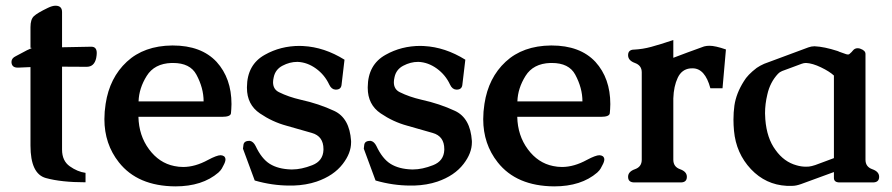

<svg xmlns="http://www.w3.org/2000/svg" viewBox="-20 -642 3186 686"><path d="M88.9 -402.3Q83 -402.3 45.9 -400.4H43Q22 -400.4 21 -419.9V-420.9Q21 -434.1 36.6 -441.4Q45.9 -445.8 76.2 -462.4Q84 -466.3 92.3 -469.7Q93.8 -470.2 93.8 -470.7Q93.8 -471.2 88.9 -471.2V-544.9Q88.9 -572.8 101.1 -584.2Q113.3 -595.7 150.9 -613.8Q167 -621.6 178.2 -621.6Q201.7 -621.6 201.7 -599.1V-473.1L305.7 -475.1H306.2Q325.7 -475.1 325.7 -452.6Q325.7 -445.3 323.7 -434.6Q316.9 -403.3 289.6 -403.3L201.7 -403.8V-107.4Q201.7 -67.4 229.2 -47.9Q256.8 -28.3 285.6 -24.4V9.3Q198.7 9.3 143.8 -5.9Q88.9 -21 88.9 -122.1Z M357.4 -271Q371.6 -364.3 433.1 -421.4Q494.6 -478.5 595.2 -479.5H597.2Q699.2 -479.5 753.9 -420.9Q807.1 -362.3 807.1 -270Q806.6 -250 805.2 -237.3Q803.7 -224.6 773.4 -224.6H474.6Q476.1 -157.7 512.5 -108.6Q548.8 -59.6 602.5 -48.8Q618.2 -45.4 634.3 -45.4Q677.2 -45.4 723.6 -70.8Q754.9 -87.4 768.1 -87.4Q774.9 -87.4 780.8 -83.5Q785.6 -78.6 785.6 -72.3Q785.6 -64 778.3 -50.8Q772 -37.6 767.8 -33.2Q763.7 -28.8 760.3 -25.4Q703.1 23.9 606.4 23.9Q471.7 22.9 404.8 -62Q353 -127.4 353 -216.3Q353 -242.7 357.4 -271ZM475.1 -279.8H707.5Q707.5 -327.6 681.6 -375.5Q659.2 -417 598.1 -417H592.8Q531.7 -415 504.2 -370.8Q476.6 -326.7 475.1 -279.8Z M1063.5 -477.5Q1138.7 -473.6 1210.9 -428.7L1200.2 -337.9Q1197.8 -321.8 1180.2 -321.8H1178.2Q1164.1 -322.8 1156.2 -339.8Q1140.1 -374.5 1109.1 -397Q1078.1 -419.4 1043.5 -420.9H1042Q1015.1 -420.9 989.3 -407.2Q963.9 -394 958 -366.2Q955.6 -356 955.6 -348.1Q955.6 -322.8 977.1 -312.5Q1010.3 -295.9 1054.7 -285.6Q1119.1 -271.5 1174.1 -245.8Q1229 -220.2 1234.4 -138.2V-133.3Q1234.4 -94.7 1204.6 -56.2Q1172.4 -14.2 1111.3 6.8Q1073.7 19.5 1028.3 21H1014.6Q952.6 21 890.1 2.9L848.1 -110.8L849.6 -122.6Q850.6 -138.7 870.6 -138.7H873Q885.3 -136.2 893.1 -120.6Q914.6 -74.7 944.1 -56.4Q973.6 -38.1 1019 -36.6H1024.9Q1056.6 -36.6 1095.7 -51.8Q1134.3 -66.9 1135.7 -106.4V-109.4Q1135.7 -155.3 1094.2 -167Q1042.5 -181.6 1003.4 -192.9Q953.1 -206.5 908.7 -236.8Q862.3 -268.1 862.3 -328.1V-330.6Q862.8 -411.1 926.3 -446.3Q982.4 -478 1050.8 -478Q1057.1 -478 1063.5 -477.5Z M1495.1 -477.5Q1570.3 -473.6 1642.6 -428.7L1631.8 -337.9Q1629.4 -321.8 1611.8 -321.8H1609.9Q1595.7 -322.8 1587.9 -339.8Q1571.8 -374.5 1540.8 -397Q1509.8 -419.4 1475.1 -420.9H1473.6Q1446.8 -420.9 1420.9 -407.2Q1395.5 -394 1389.6 -366.2Q1387.2 -356 1387.2 -348.1Q1387.2 -322.8 1408.7 -312.5Q1441.9 -295.9 1486.3 -285.6Q1550.8 -271.5 1605.7 -245.8Q1660.6 -220.2 1666 -138.2V-133.3Q1666 -94.7 1636.2 -56.2Q1604 -14.2 1543 6.8Q1505.4 19.5 1460 21H1446.3Q1384.3 21 1321.8 2.9L1279.8 -110.8L1281.2 -122.6Q1282.2 -138.7 1302.2 -138.7H1304.7Q1316.9 -136.2 1324.7 -120.6Q1346.2 -74.7 1375.7 -56.4Q1405.3 -38.1 1450.7 -36.6H1456.5Q1488.3 -36.6 1527.3 -51.8Q1565.9 -66.9 1567.4 -106.4V-109.4Q1567.4 -155.3 1525.9 -167Q1474.1 -181.6 1435.1 -192.9Q1384.8 -206.5 1340.3 -236.8Q1293.9 -268.1 1293.9 -328.1V-330.6Q1294.4 -411.1 1357.9 -446.3Q1414.1 -478 1482.4 -478Q1488.8 -478 1495.1 -477.5Z M1710.9 -271Q1725.1 -364.3 1786.6 -421.4Q1848.1 -478.5 1948.7 -479.5H1950.7Q2052.7 -479.5 2107.4 -420.9Q2160.6 -362.3 2160.6 -270Q2160.2 -250 2158.7 -237.3Q2157.2 -224.6 2127 -224.6H1828.1Q1829.6 -157.7 1866 -108.6Q1902.3 -59.6 1956.1 -48.8Q1971.7 -45.4 1987.8 -45.4Q2030.8 -45.4 2077.1 -70.8Q2108.4 -87.4 2121.6 -87.4Q2128.4 -87.4 2134.3 -83.5Q2139.2 -78.6 2139.2 -72.3Q2139.2 -64 2131.8 -50.8Q2125.5 -37.6 2121.3 -33.2Q2117.2 -28.8 2113.8 -25.4Q2056.6 23.9 1960 23.9Q1825.2 22.9 1758.3 -62Q1706.5 -127.4 1706.5 -216.3Q1706.5 -242.7 1710.9 -271ZM1828.6 -279.8H2061Q2061 -327.6 2035.2 -375.5Q2012.7 -417 1951.7 -417H1946.3Q1885.3 -415 1857.7 -370.8Q1830.1 -326.7 1828.6 -279.8Z M2385.7 -290.5V-71.3Q2385.7 -45.9 2409.9 -37.4Q2434.1 -28.8 2434.1 -10.3Q2434.1 9.8 2412.1 9.8H2246.6Q2224.1 9.8 2224.1 -10.3Q2224.1 -28.8 2248.5 -37.4Q2272.9 -45.9 2272.9 -71.3V-383.8Q2272.9 -408.2 2248.5 -417Q2224.1 -425.8 2224.1 -444.8Q2224.1 -464.8 2246.1 -464.8Q2276.4 -466.3 2306.9 -474.6Q2337.4 -482.9 2385.7 -499V-435.5L2436.5 -454.6Q2474.1 -468.8 2495.6 -476.1Q2504.4 -478.5 2515.1 -478.5Q2535.6 -478.5 2573.7 -465.3L2561.5 -326.7H2518.1Q2499 -397.9 2454.6 -397.9Q2449.7 -397.9 2445.3 -397.5Q2415.5 -394 2401.4 -364Q2387.2 -334 2385.7 -290.5Z M2959.5 -27.3 2842.3 15.6Q2824.2 22 2811.5 22H2791Q2715.8 18.1 2663.1 -37.6Q2609.9 -94.2 2602.5 -174.8Q2600.6 -195.3 2600.6 -214.8Q2600.6 -240.7 2604 -265.1Q2610.4 -308.6 2637.7 -351.6Q2650.9 -374.5 2683.6 -399.4Q2695.8 -407.7 2710.4 -414.1Q2750 -428.7 2789.3 -443.4Q2828.6 -458 2868.2 -472.7Q2878.9 -476.6 2888.7 -476.6H2891.6Q2924.8 -475.1 2971.7 -460Q2976.6 -458.5 2977.5 -457.5Q2987.3 -453.6 3002.4 -448.7Q3006.3 -447.3 3009.8 -447.3Q3012.7 -447.3 3014.6 -448.7Q3023.9 -456.5 3027.3 -461.4Q3033.7 -469.7 3044.4 -469.7Q3049.8 -469.7 3054.2 -467.8Q3072.3 -461.4 3072.3 -449.2V-71.3Q3072.3 -45.9 3096.7 -37.4Q3121.1 -28.8 3121.1 -10.3Q3121.1 9.8 3098.6 9.8H2980Q2959.5 9.8 2959.5 -6.3ZM2959.5 -372.1Q2943.8 -386.7 2913.3 -401.4Q2882.8 -416 2860.4 -417H2858.9Q2852.1 -417 2844.2 -414.1Q2826.7 -407.7 2809.3 -401.1Q2792 -394.5 2774.4 -388.2Q2765.1 -384.3 2759.8 -378.4Q2731.4 -348.1 2721.7 -304.7Q2713.4 -270.5 2713.4 -237.3Q2713.4 -227.1 2714.4 -215.8Q2719.7 -147.9 2751 -106Q2781.2 -63.5 2826.2 -51.3Q2842.8 -46.4 2859.9 -46.4Q2865.2 -46.4 2870.6 -46.9Q2879.4 -47.9 2892.6 -52.2Q2903.8 -56.2 2927.7 -65.2Q2951.7 -74.2 2959.5 -77.1Z"/></svg>

Font: Caudex
Style: Bold
Weight: 700
Version: Version 1.01